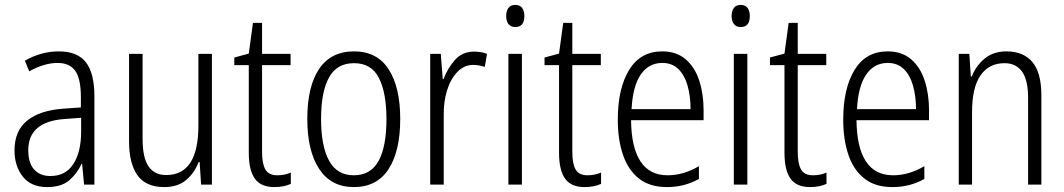

<svg xmlns="http://www.w3.org/2000/svg" viewBox="-20 -751 4327 781"><path d="M219 -542Q295 -542 329.5 -497.5Q364 -453 364 -359V0H322L314 -85H312Q293 -44 261 -17Q229 10 172 10Q106 10 72.5 -33Q39 -76 39 -139Q39 -219 90.5 -260.5Q142 -302 238 -309L309 -314V-355Q309 -431 286 -463Q263 -495 214 -495Q161 -495 99 -461L81 -504Q112 -522 147 -532Q182 -542 219 -542ZM244 -267Q95 -257 95 -140Q95 -88 119 -61.5Q143 -35 185 -35Q247 -35 278.5 -84Q310 -133 310 -216V-272Z M842 -532V0H798L792 -92H788Q772 -49 738 -19.5Q704 10 648 10Q574 10 539.5 -37.5Q505 -85 505 -176V-532H560V-186Q560 -110 584 -74.5Q608 -39 656 -39Q787 -39 787 -240V-532Z M1108 -38Q1123 -38 1137.5 -41Q1152 -44 1163 -49V-3Q1150 3 1133 6.5Q1116 10 1096 10Q1041 10 1016.5 -24.5Q992 -59 992 -130V-486H933V-517L992 -533L1009 -658H1046V-532H1162V-486H1046V-133Q1046 -85 1059.5 -61.5Q1073 -38 1108 -38Z M1608 -267Q1608 -136 1560.5 -63Q1513 10 1419 10Q1327 10 1278.5 -63.5Q1230 -137 1230 -267Q1230 -399 1278 -470.5Q1326 -542 1420 -542Q1514 -542 1561 -469Q1608 -396 1608 -267ZM1286 -267Q1286 -157 1318.5 -97.5Q1351 -38 1419 -38Q1488 -38 1520 -96.5Q1552 -155 1552 -267Q1552 -373 1521.5 -433.5Q1491 -494 1420 -494Q1350 -494 1318 -435.5Q1286 -377 1286 -267Z M1908 -541Q1921 -541 1935 -539Q1949 -537 1961 -532L1952 -479Q1942 -482 1930 -484.5Q1918 -487 1905 -487Q1868 -487 1840.5 -458.5Q1813 -430 1798.5 -383.5Q1784 -337 1785 -282V0H1730V-532H1773L1781 -429H1784Q1800 -472 1830 -506.5Q1860 -541 1908 -541Z M2076 -731Q2095 -731 2104 -718.5Q2113 -706 2113 -686Q2113 -641 2076 -641Q2058 -641 2048.5 -653Q2039 -665 2039 -686Q2039 -706 2048 -718.5Q2057 -731 2076 -731ZM2103 -532V0H2048V-532Z M2370 -38Q2385 -38 2399.5 -41Q2414 -44 2425 -49V-3Q2412 3 2395 6.5Q2378 10 2358 10Q2303 10 2278.5 -24.5Q2254 -59 2254 -130V-486H2195V-517L2254 -533L2271 -658H2308V-532H2424V-486H2308V-133Q2308 -85 2321.5 -61.5Q2335 -38 2370 -38Z M2674 -542Q2732 -542 2769.5 -509.5Q2807 -477 2824.5 -422.5Q2842 -368 2842 -303V-262H2547Q2548 -152 2585 -95Q2622 -38 2696 -38Q2760 -38 2823 -75V-23Q2794 -7 2762 1.5Q2730 10 2692 10Q2624 10 2580 -24Q2536 -58 2514.5 -120Q2493 -182 2493 -264Q2493 -391 2539 -466.5Q2585 -542 2674 -542ZM2674 -495Q2619 -495 2586.5 -448Q2554 -401 2549 -307H2789Q2789 -359 2777 -402Q2765 -445 2739.5 -470Q2714 -495 2674 -495Z M2993 -731Q3012 -731 3021 -718.5Q3030 -706 3030 -686Q3030 -641 2993 -641Q2975 -641 2965.5 -653Q2956 -665 2956 -686Q2956 -706 2965 -718.5Q2974 -731 2993 -731ZM3020 -532V0H2965V-532Z M3287 -38Q3302 -38 3316.5 -41Q3331 -44 3342 -49V-3Q3329 3 3312 6.5Q3295 10 3275 10Q3220 10 3195.5 -24.5Q3171 -59 3171 -130V-486H3112V-517L3171 -533L3188 -658H3225V-532H3341V-486H3225V-133Q3225 -85 3238.5 -61.5Q3252 -38 3287 -38Z M3591 -542Q3649 -542 3686.5 -509.5Q3724 -477 3741.5 -422.5Q3759 -368 3759 -303V-262H3464Q3465 -152 3502 -95Q3539 -38 3613 -38Q3677 -38 3740 -75V-23Q3711 -7 3679 1.5Q3647 10 3609 10Q3541 10 3497 -24Q3453 -58 3431.5 -120Q3410 -182 3410 -264Q3410 -391 3456 -466.5Q3502 -542 3591 -542ZM3591 -495Q3536 -495 3503.5 -448Q3471 -401 3466 -307H3706Q3706 -359 3694 -402Q3682 -445 3656.5 -470Q3631 -495 3591 -495Z M4074 -542Q4143 -542 4179.5 -498.5Q4216 -455 4216 -363V0H4162V-353Q4162 -425 4137.5 -459.5Q4113 -494 4066 -494Q4003 -494 3968.5 -444.5Q3934 -395 3934 -294V0H3880V-532H3923L3929 -440H3933Q3949 -482 3984.5 -512Q4020 -542 4074 -542Z"/></svg>

Font: Noto Sans Gurmukhi Condensed Light
Style: Regular
Weight: 300
Width: 3
Designer: Jelle Bosma - Monotype Design Team
Foundry: Monotype Imaging Inc.
Version: Version 2.004; ttfautohint (v1.8.4.7-5d5b)